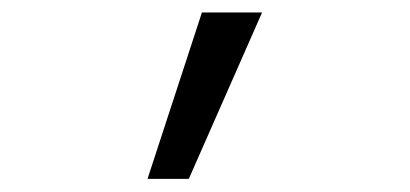

<svg xmlns="http://www.w3.org/2000/svg" viewBox="-20 -708 640 300"><path d="M210.5 -428.5 295.5 -688.5H389.5L275 -428.5Z"/></svg>

Font: Fira Code Light
Style: Regular
Weight: 400
Monospace: yes
Version: Version 5.002